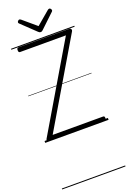

<svg xmlns="http://www.w3.org/2000/svg" viewBox="-306 -1348 1292 1937"><g transform="rotate(-20 340.0 -379.5)"><path d="M43 0Q35 0 29.5 -5Q24 -10 23 -18Q22 -26 26 -33L567 -948H75Q67 -948 62.5 -953.5Q58 -959 58 -973Q58 -987 62.5 -992.5Q67 -998 75 -998H622Q635 -998 640.5 -987Q646 -976 639 -965L98 -50H639Q648 -50 652 -45Q656 -40 656 -26Q656 -12 652 -6Q648 0 639 0ZM500 -1259Q508 -1259 515 -1251.5Q522 -1244 522 -1235Q522 -1232 521.5 -1229Q521 -1226 517 -1222L365 -1078Q360 -1073 354.5 -1069.5Q349 -1066 340 -1066Q331 -1066 326 -1069.5Q321 -1073 315 -1078L163 -1223Q159 -1227 158 -1230Q157 -1233 157 -1235Q157 -1244 165 -1251.5Q173 -1259 180 -1259Q185 -1259 188.5 -1256.5Q192 -1254 197 -1251L340 -1130L483 -1251Q488 -1254 491.5 -1256.5Q495 -1259 500 -1259ZM0 490H680V500H0ZM0 -20H680V0H0ZM0 -505H680V-500H0ZM0 -1010H680V-1000H0Z"/></g></svg>

Font: Playwrite PE Guides
Style: Regular
Weight: 400
Designer: Veronika Burian, José Scaglione
Foundry: TypeTogether
Version: Version 1.003